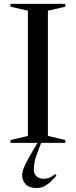

<svg xmlns="http://www.w3.org/2000/svg" viewBox="-20 -735 390 988"><path d="M180 30.5Q162 76 158 98.5Q154 121 154 137Q154 160 168 172.5Q182 185 205 185Q217.5 185 231.5 180.5Q245.5 176 265 160.5L270.5 168.5Q237 206.5 215.5 219.5Q194 232.5 168.5 232.5Q131 232.5 112.5 213.2Q94 194 94 167.5Q94 155.5 97.8 142.2Q101.5 129 112.2 107Q123 85 144.5 48.5L173 0H34V-14.5L123.5 -35.5V-680L34 -700.5V-715H316V-700.5L226.5 -680V-35.5L316 -14.5V0H192Z"/></svg>

Font: Newsreader 72pt
Style: Regular
Weight: 400
Designer: Hugues Gentile
Foundry: Production Type
Version: Version 1.003; ttfautohint (v1.8.3)